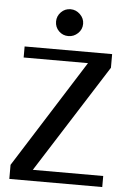

<svg xmlns="http://www.w3.org/2000/svg" viewBox="-56 -843 581 883"><g transform="rotate(5 235.0 -401.0)"><path d="M450 -51V0H21V-65L335 -562H38V-613H442V-550L125 -51ZM172 -740Q172 -765 190 -783.5Q208 -802 234 -802Q259 -802 278 -783.5Q297 -765 297 -740Q297 -714 278 -696Q259 -678 234 -678Q208 -678 190 -696Q172 -714 172 -740Z"/></g></svg>

Font: Arya
Style: Regular
Weight: 400
Designer: Eduardo Rodriguez Tunni, Modular Infotech
Foundry: Eduardo Rodriguez Tunni, Modular Infotech
Version: Version 1.002